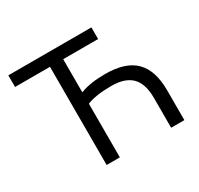

<svg xmlns="http://www.w3.org/2000/svg" viewBox="-148 -878 1093 1057"><g transform="rotate(-30 398.0 -349.0)"><path d="M244 0V-624H22V-698H550V-624H328V-415H333Q392 -438 487 -438Q616 -438 677 -377Q738 -316 738 -190V0H654V-190Q654 -280 612 -322Q570 -364 484 -364Q384 -364 328 -341V0Z"/></g></svg>

Font: Anuphan
Style: Regular
Weight: 400
Designer: Mike Abbink, Paul van der Laan, Pieter van Rosmalen, Mint Tantisuwanna
Foundry: Bold Monday; Cadson Demak
Version: Version 3.002;hotconv 1.0.109;makeotfexe 2.5.65596